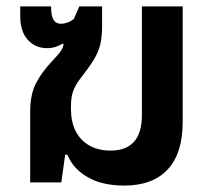

<svg xmlns="http://www.w3.org/2000/svg" viewBox="-20 -568 664 598"><path d="M367 10Q298 10 252.5 -16.5Q207 -43 190 -86H183L171 0H74V-220Q74 -273 91.5 -307.5Q109 -342 140 -375Q152 -388 160 -397Q168 -406 172.5 -414Q177 -422 178 -431L175 -432Q165 -426 153 -422Q141 -418 127 -418Q90 -418 66.5 -444Q43 -470 43 -518V-548H139Q139 -519 146.5 -506.5Q154 -494 170 -494Q179 -494 189.5 -497.5Q200 -501 210 -509L227 -548H298V-489Q298 -461 294.5 -440.5Q291 -420 282 -400.5Q273 -381 254 -355Q239 -335 227 -319Q215 -303 208 -284.5Q201 -266 201 -236V-228Q201 -189 215.5 -160Q230 -131 258 -115Q286 -99 325 -99Q372 -99 397 -126Q422 -153 422 -211V-548H549V-188Q549 -90 502 -40Q455 10 367 10Z"/></svg>

Font: Noto Sans Thai SemiBold
Style: Regular
Weight: 600
Version: Version 2.001